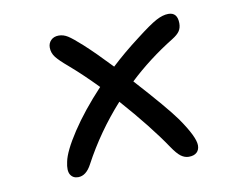

<svg xmlns="http://www.w3.org/2000/svg" viewBox="-61 -644 822 655"><g transform="rotate(-10 350.0 -316.5)"><path d="M160.2 -68.8Q142.1 -68.8 133.5 -83Q125 -97.2 131.8 -127Q138.7 -162.6 180.4 -226.1Q222.2 -289.6 287.1 -358.9Q236.8 -410.6 191.9 -449.2Q164.6 -472.2 152.8 -487.3Q141.1 -502.4 141.1 -521Q141.1 -536.1 151.1 -546.1Q161.1 -556.2 178.2 -556.2Q194.3 -556.2 209.5 -546.6Q224.6 -537.1 255.9 -508.8Q293.9 -474.1 346.2 -418.9Q390.6 -460.4 442.9 -500Q493.2 -539.1 516.6 -551.5Q540 -564 559.1 -564Q590.8 -564 590.8 -525.9Q590.8 -510.3 583.5 -499.3Q576.2 -488.3 558.1 -477.1Q471.7 -423.8 401.9 -357.9Q500.5 -249 533.2 -203.1Q581.1 -134.3 581.1 -105Q581.1 -89.4 571.5 -80.6Q562 -71.8 543.9 -71.8Q529.8 -71.8 516.8 -81.3Q503.9 -90.8 486.8 -116.2Q433.6 -195.3 342.8 -297.9Q262.2 -208.5 207 -105Q188 -68.8 160.2 -68.8Z"/></g></svg>

Font: Shantell Sans Irregular
Style: Regular
Weight: 400
Designer: Stephen Nixon, Anya Danilova, Shantell Martin
Foundry: Arrow Type
Version: Version 1.006;[9816181b4]